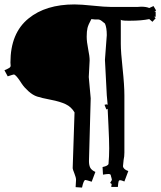

<svg xmlns="http://www.w3.org/2000/svg" viewBox="-22 -786 722 863"><path d="M385.7 -344.2 377.9 -62Q377.9 -43 383.8 -32Q389.6 -21 406.7 -13.2L390.1 30.8Q365.7 22.9 361.8 22.9Q354 22.9 346.7 57.1L317.9 55.2L319.8 22Q319.8 12.2 312.3 -6.6Q304.7 -25.4 304.7 -29.8L313 -280.8Q298.3 -305.7 273.2 -317.6Q248 -329.6 206.1 -337.6Q164.1 -345.7 144.8 -352.1Q125.5 -358.4 106.2 -375.7Q86.9 -393.1 76.2 -409.2Q49.8 -451.2 40 -451.2Q37.6 -451.2 12.7 -442.9L-2 -470.2Q16.1 -478 21 -481.7Q25.9 -485.4 25.9 -490.2L24.9 -504.9Q24.9 -637.2 106.4 -703.1Q183.6 -766.1 313 -766.1Q341.8 -766.1 395.5 -760.5Q449.2 -754.9 475.1 -754.9H596.7L612.8 -755.9Q635.3 -755.9 648.9 -750L668 -758.8L679.7 -738.8Q673.8 -735.8 671.9 -733.9H677.7V-710.9H670.9L677.7 -704.1L663.1 -688L648.9 -700.2Q613.8 -692.9 564 -692.9H552.7Q521 -692.9 521 -698.2V-588.9Q521 -552.7 529.1 -477.8Q537.1 -402.8 537.1 -356.9V-100.1Q537.1 -82 533.7 -67.9L530.8 -39.1Q532.2 -24.9 554.7 -17.1L537.1 29.8Q523.4 23.9 518.1 23.9Q512.7 23.9 511 29.8Q509.3 35.6 507.8 54.2H478L480 41L473.1 36.1L481 22.9Q480 15.1 476.1 3.9V1Q473.6 -3.9 465.8 -3.9Q458 -3.9 440.9 -1L439 -35.2Q464.4 -40.5 465.8 -49.8Q468.8 -83 468.8 -118.9Q468.8 -154.8 465.6 -219.5Q462.4 -284.2 461.9 -296.9L456.1 -293.9L447.8 -314.9Q453.6 -316.9 456.1 -316.9Q458.5 -316.9 461.9 -314.9L458 -357.9L449.7 -517.1L458 -627.9Q458 -662.1 449.7 -680.2L435.1 -691.9Q425.8 -699.2 416 -698.5Q406.2 -697.8 388.7 -700.2Q375 -675.3 371.3 -660.4Q367.7 -645.5 367.7 -621.6Q367.7 -597.7 374.3 -565.4Q380.9 -533.2 380.9 -514.2L377 -439.9Z"/></svg>

Font: Eater Caps
Style: Regular
Weight: 400
Version: Version 001.002